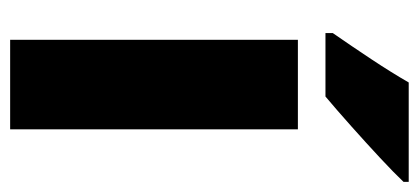

<svg xmlns="http://www.w3.org/2000/svg" viewBox="-238 -568 806 369"><g transform="rotate(90 164.5 -383.0)"><path d="M228 0H56V-553H228ZM329 -756Q312 -738 283 -711Q254 -684 222 -655.5Q190 -627 165 -606H43V-620Q68 -656 93.5 -694.5Q119 -733 138 -766H329Z"/></g></svg>

Font: Noto Sans Bengali Condensed Black
Style: Regular
Weight: 900
Width: 3
Designer: Joana Ranito - Universal Thirst; Jelle Bosma - Monotype Design Team
Foundry: Universal Thirst ehf.
Version: Version 3.000; ttfautohint (v1.8.4.7-5d5b)